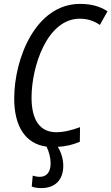

<svg xmlns="http://www.w3.org/2000/svg" viewBox="-20 -745 572 986"><path d="M192 221C265 221 305 177 305 106C305 69 292 34 277 9C319 7 355 -2 390 -17L391 -92C350 -77 309 -66 269 -66C186 -66 142 -127 142 -244C142 -402 221 -649 390 -649C432 -649 465 -636 493 -617L532 -687C493 -713 447 -725 391 -725C164 -725 53 -446 53 -239C53 -94 112 -6 219 8C232 35 240 65 240 95C240 140 218 163 185 163C170 163 158 160 148 157L143 213C156 218 172 221 192 221Z"/></svg>

Font: Noto Sans Display SemiCondensed
Style: Italic
Weight: 400
Width: 4
Italic angle: -12°
Designer: Monotype Design Team
Foundry: Monotype Imaging Inc.
Version: Version 1.900